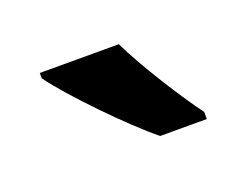

<svg xmlns="http://www.w3.org/2000/svg" viewBox="-44 -839 393 306"><g transform="rotate(-20 152.5 -686.0)"><path d="M174 -766H40V-757C68 -718 145 -639 186 -606H265V-618C239 -653 195 -722 174 -766Z"/></g></svg>

Font: Noto Sans Armenian Condensed SemiBold
Style: Regular
Weight: 600
Width: 3
Designer: Monotype Design Team
Foundry: Monotype Imaging Inc.
Version: Version 2.008